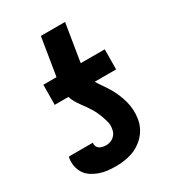

<svg xmlns="http://www.w3.org/2000/svg" viewBox="-180 -838 859 948"><g transform="rotate(-30 250.0 -363.5)"><path d="M202 8Q178 8 155 5.5Q132 3 110.5 -4.5Q89 -12 70 -24Q51 -36 38.5 -54.5Q26 -73 21.5 -96Q17 -119 21 -143L23 -150H160L159 -148Q158 -138 162 -129Q166 -120 174 -115Q182 -110 191.5 -108Q201 -106 212 -106Q223 -106 234 -109.5Q245 -113 254.5 -121Q264 -129 269.5 -139.5Q275 -150 276 -161Q280 -180 276 -197Q272 -214 266.5 -230Q261 -246 254 -261.5Q247 -277 238 -291.5Q229 -306 219.5 -319.5Q210 -333 200 -346.5Q190 -360 181.5 -375Q173 -390 168 -406H90L91 -520H166L201 -735H339L304 -520H441L440 -406H318Q330 -386 343.5 -367Q357 -348 369 -327.5Q381 -307 390 -285.5Q399 -264 405.5 -240.5Q412 -217 413.5 -192Q415 -167 411 -142Q408 -120 398 -98Q388 -76 372 -58Q356 -40 335.5 -26.5Q315 -13 292.5 -5.5Q270 2 247 5Q224 8 202 8Z"/></g></svg>

Font: Iosevka Heavy
Style: Italic
Weight: 900
Italic angle: -9°
Monospace: yes
Designer: Belleve Invis
Foundry: Belleve Invis
Version: Version 32.5.0; ttfautohint (v1.8.4)